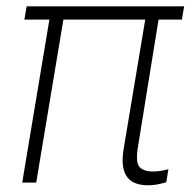

<svg xmlns="http://www.w3.org/2000/svg" viewBox="-20 -565 594 594"><path d="M132.8 -504.3H55.4L62.5 -545.5H549.7L542.6 -504.3H470.5L406.6 -109.4Q399.1 -63.2 411.2 -49Q423.7 -34.4 454.2 -34.4Q473.7 -34.4 501.1 -41.5L494.3 -1.1Q480.8 2.8 467.3 5.5Q453.8 8.2 437.9 8.2Q415.5 8.2 399 1.8Q382.5 -4.6 372.7 -18.3Q362.9 -32 360.3 -53.4Q357.6 -74.9 362.6 -104.8L429.3 -504.3H176.1L92 0H48.7Z"/></svg>

Font: Inter P Extra Light
Style: Italic
Weight: 200
Italic angle: 9.39999°
Designer: Rasmus Andersson
Foundry: rsms
Version: Version 3.018;git-588b23468